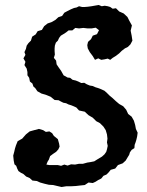

<svg xmlns="http://www.w3.org/2000/svg" viewBox="-20 -735 591 770"><path d="M347 -710 364 -713 376 -715 388 -710 400 -712 412 -710 422 -707 432 -700 445 -702 458 -689 476 -681 491 -667 499 -651 509 -633 504 -612 508 -592 511 -572 503 -557 493 -547 481 -541 468 -531 458 -521 445 -511 432 -503 422 -495 412 -500 399 -497 386 -495 374 -501 361 -495 352 -510 340 -526 332 -541 330 -554 333 -567 345 -578 352 -592 369 -598 377 -614 364 -624 347 -621H332L314 -623L297 -621L282 -623L270 -613H255L245 -605L234 -598L224 -592L217 -583L212 -572L204 -564L200 -552L199 -541V-530L200 -516L196 -503L205 -492L207 -477L215 -465L225 -451L235 -433L251 -424L261 -423L271 -415L284 -412L294 -408L306 -402L318 -403L328 -397L340 -392L352 -390L363 -385L373 -382L386 -377L399 -371L409 -362L419 -352L431 -342L445 -329L458 -318L474 -309L486 -295L494 -278L508 -267L517 -251L522 -234L525 -218L532 -203L530 -188L527 -175L524 -165L520 -154L519 -141L508 -134L501 -124L498 -114L493 -106L484 -91L472 -80L453 -73L442 -59L424 -54L416 -44L407 -35L395 -30L386 -19L374 -13L363 -6L352 -1L335 -3L320 7L301 9L284 11L265 12H246L227 15L193 7L176 6L159 2L141 -3L128 -9L110 -11L99 -21L85 -27L74 -37L64 -42L54 -49L49 -59L45 -70L38 -76L35 -91L33 -111L37 -126L40 -139L44 -152L51 -169L69 -179L84 -196L99 -208L117 -213L136 -218L153 -213L164 -206L178 -208L189 -201L196 -190L212 -177L217 -159L219 -147L214 -136L205 -126L193 -118L181 -109L176 -95L171 -87L166 -75L178 -73H212L225 -70L238 -75L251 -71L265 -76L281 -75L296 -78H312L330 -83L343 -85L358 -88L369 -95L389 -107L399 -116L406 -126L409 -136L412 -150L409 -164L411 -179L409 -196L404 -213L395 -227L381 -241L366 -249L352 -263L335 -273L320 -287L297 -292L286 -304L275 -309L265 -313L255 -316L245 -321L234 -323L224 -328L215 -333L199 -334L183 -347L166 -354L146 -360L130 -369L121 -382L114 -388L110 -400L100 -408L97 -423L90 -433V-446L87 -460L78 -474L82 -487L74 -501L82 -515L78 -526L84 -539L87 -552L94 -562L104 -572L109 -588L123 -597L131 -610L148 -615L157 -630L171 -641L186 -646L202 -655L214 -666L229 -671L238 -684L251 -691L265 -698L277 -703L287 -705L297 -710L309 -707H320L332 -708Z"/></svg>

Font: Tagesschrift
Style: Regular
Weight: 400
Designer: Yanone
Version: Version 2.000; ttfautohint (v1.8.4.7-5d5b)